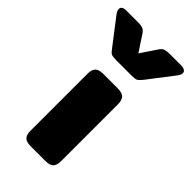

<svg xmlns="http://www.w3.org/2000/svg" viewBox="-298 -832 899 899"><g transform="rotate(45 151.5 -383.0)"><path d="M47 -594 -49 -719Q-61 -734 -61 -746Q-61 -766 -30 -766H45Q70 -766 81 -760.5Q92 -755 101 -740L151 -664L202 -740Q211 -755 222 -760.5Q233 -766 257 -766H332Q347 -766 355.5 -760.5Q364 -755 364 -746Q364 -734 352 -719L256 -594Q242 -577 234 -572.5Q226 -568 202 -568H101Q76 -568 67.5 -572.5Q59 -577 47 -594ZM50 -50V-429Q50 -455 62 -467.5Q74 -480 102 -480H199Q228 -480 240 -467.5Q252 -455 252 -429V-50Q252 -24 240 -12Q228 0 199 0H102Q73 0 61.5 -12Q50 -24 50 -50Z"/></g></svg>

Font: Mitr SemiBold
Style: Regular
Weight: 600
Designer: Thanarat Vachiruckul
Foundry: Cadson Demak
Version: Version 1.002